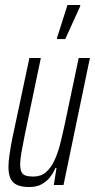

<svg xmlns="http://www.w3.org/2000/svg" viewBox="-20 -743 381 771"><path d="M97 8Q68 8 49.5 0Q31 -8 22.5 -25.5Q14 -43 14 -72Q14 -93 18 -121Q22 -149 29 -185L98 -510H144L79 -199Q71 -158 66 -130Q61 -102 61 -83Q61 -64 66 -53Q71 -42 83 -38Q95 -34 114 -34Q144 -34 164 -51Q184 -68 198 -97.5Q212 -127 221.5 -164.5Q231 -202 240 -244L296 -510H341L235 0H196L207 -69H203Q194 -48 180.5 -31Q167 -14 147 -3Q127 8 97 8ZM209 -586V-591L251 -723H302V-718L242 -586Z"/></svg>

Font: Saira UltraCondensed Light
Style: Italic
Weight: 300
Width: 1
Italic angle: -12°
Designer: Hector Gatti with collaboration of the Omnibus-Type team
Foundry: Omnibus-Type
Version: Version 1.101